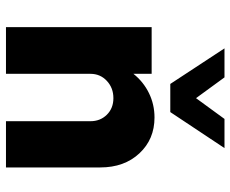

<svg xmlns="http://www.w3.org/2000/svg" viewBox="-86 -704 790 659"><g transform="rotate(90 309.5 -375.0)"><path d="M365.2 -564H268.6L146.5 -750H246.1L317.4 -652.3L388.7 -750H488.8ZM383.8 -509.8Q458.5 -509.8 506.8 -458Q555.2 -406.2 555.2 -323.7V0H396.5V-290Q396.5 -323.7 374.3 -346.2Q352.1 -368.7 317.4 -368.7Q282.2 -368.7 258.1 -346.2Q233.9 -323.7 233.9 -290V0H73.7V-500H233.9V-437.5Q261.2 -471.7 300 -490.7Q338.9 -509.8 383.8 -509.8Z"/></g></svg>

Font: Now Alt
Style: Bold
Weight: 700
Designer: Alfredo Marco Pradil
Foundry: Alfredo Marco Pradil
Version: Version 1.002;PS 001.002;hotconv 1.0.88;makeotf.lib2.5.64775